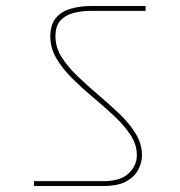

<svg xmlns="http://www.w3.org/2000/svg" viewBox="-20 -692 598 637"><path d="M324 -75H93V-91H324Q380 -91 407 -117Q434 -143 434 -177Q434 -212 413.5 -243.5Q393 -275 360 -306Q327 -337 290.5 -367.5Q254 -398 221 -430.5Q188 -463 167.5 -497.5Q147 -532 147 -571Q147 -611 166 -633Q185 -655 216 -663.5Q247 -672 281 -672H463V-656H283Q251 -656 224 -649Q197 -642 180.5 -624Q164 -606 164 -571Q164 -535 184.5 -502.5Q205 -470 238 -438.5Q271 -407 307.5 -376Q344 -345 377 -313.5Q410 -282 430.5 -248Q451 -214 451 -177Q451 -153 439 -129.5Q427 -106 399.5 -90.5Q372 -75 324 -75Z"/></svg>

Font: Poppins Devanagari Thin
Style: Regular
Weight: 100
Designer: Ninad Kale (Devanagari), Jonny Pinhorn (Latin)
Foundry: Indian Type Foundry
Version: 4.005